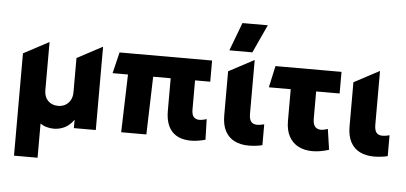

<svg xmlns="http://www.w3.org/2000/svg" viewBox="-60 -895 2611 1234"><g transform="rotate(5 1246.0 -278.5)"><path d="M68.1 210V-450.2L232.1 -537.5V-227Q232.1 -183.8 257.1 -158.6Q282 -133.5 322.9 -133.5Q349.4 -133.5 369.9 -145.7Q390.4 -157.9 401.9 -179.4Q413.4 -201 413.4 -229.5V-450.2L577.4 -537.5V0H435.9V-54Q410.8 -17.9 377.5 -1.4Q344.2 15 307.1 15Q283.5 15 261.2 8.8Q238.9 2.5 220.1 -10.8V210Z M1191.6 14.8Q1154.4 14.8 1124.3 4.4Q1094.2 -6 1072.7 -27.5Q1051.1 -49 1039.5 -83Q1027.9 -117 1027.9 -164.2V-373.5H914.9L903.6 0H741.1L752.4 -373.5H653.1L686.1 -510H1283.1V-373.5H1185.1V-185Q1185.1 -152 1198.1 -137.6Q1211.1 -123.2 1233.6 -123.2Q1244.8 -123.2 1256.8 -125.6Q1268.9 -128 1281.4 -131.8L1285.1 0.8Q1260.6 7.5 1237 11.1Q1213.4 14.8 1191.6 14.8Z M1564.6 14Q1512.6 14 1473.7 -5.1Q1434.8 -24.1 1413.2 -63.9Q1391.6 -103.6 1391.6 -166V-450.2L1555.6 -537.5V-191.8Q1555.6 -154.2 1568.8 -139.1Q1581.9 -124 1607.9 -124Q1617.1 -124 1627.9 -125.6Q1638.8 -127.2 1652.6 -131V3.8Q1630.4 9.1 1607.2 11.6Q1584.1 14 1564.6 14ZM1387.9 -585 1456.6 -767H1620.1L1536.4 -585Z M1975.1 14Q1925.4 14 1886.4 -5.4Q1847.5 -24.9 1825.1 -64.9Q1802.6 -105 1802.6 -166.5V-370.5H1661.4L1692.1 -510H2118.1V-370.5H1966.6V-196.5Q1966.6 -159.6 1980.3 -143.7Q1994 -127.8 2018.1 -127.8Q2027.8 -127.8 2038.8 -130.2Q2049.9 -132.6 2062.6 -136.8L2082.1 -4.2Q2054.8 4.8 2027.4 9.4Q2000.1 14 1975.1 14Z M2373.1 14Q2321.1 14 2282.2 -5.1Q2243.2 -24.1 2221.7 -63.9Q2200.1 -103.6 2200.1 -166V-450.2L2364.1 -537.5V-191.8Q2364.1 -154.2 2377.2 -139.1Q2390.4 -124 2416.4 -124Q2425.6 -124 2436.4 -125.6Q2447.2 -127.2 2461.1 -131V3.8Q2438.9 9.1 2415.8 11.6Q2392.6 14 2373.1 14Z"/></g></svg>

Font: Geologica-Sharp
Style: Regular
Weight: 100
Designer: Sindre Bremnes, Frode Helland
Foundry: Monokrom Skriftforlag AS
Version: Version 1.010;gftools[0.9.28]